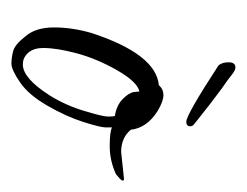

<svg xmlns="http://www.w3.org/2000/svg" viewBox="-68 -352 432 336"><g transform="rotate(90 148.0 -184.0)"><path d="M246 -180 293 -185Q296 -185 296 -183Q296 -181 293 -178L285 -171Q261 -160 236 -160Q211 -160 203 -164Q203 -162 203 -153Q203 -144 193.5 -114Q184 -84 165 -51Q146 -18 124 -3Q102 12 91.5 12Q81 12 69.5 9Q58 6 44 -12Q28 -30 28 -62.5Q28 -95 38 -129Q75 -241 129 -246Q136 -254 146.5 -254Q157 -254 174 -244Q204 -225 207 -197Q221 -180 246 -180ZM82 -10Q87 -8 93 -8Q117 -8 147 -55Q164 -82 174 -115Q184 -148 184 -157Q184 -166 183 -169Q164 -172 153 -183Q142 -194 141 -203L140 -212Q123 -208 103 -173Q83 -138 73.5 -103Q64 -68 64 -43.5Q64 -19 82 -10ZM95 -350Q89 -356 89 -368Q89 -380 98 -380Q103 -380 111 -373.5Q119 -367 135 -356Q161 -337 197 -308Q201 -305 201 -301Q201 -294 193 -294Q181 -294 95 -350Z"/></g></svg>

Font: Lovers Quarrel
Style: Regular
Weight: 400
Designer: Robert E. Leuschke
Foundry: Robert E. Leuschke
Version: Version 1.001